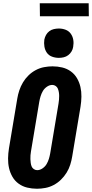

<svg xmlns="http://www.w3.org/2000/svg" viewBox="-20 -1150 565 1178"><path d="M207 8Q176 8 147 1Q118 -6 94.5 -23Q71 -40 56.5 -65Q42 -90 35.5 -118.5Q29 -147 29.5 -178Q30 -209 35 -240L86 -545Q90 -570 98.5 -595.5Q107 -621 121 -644.5Q135 -668 155 -687.5Q175 -707 199.5 -720Q224 -733 250.5 -738Q277 -743 302 -743Q333 -743 362 -736Q391 -729 414.5 -712Q438 -695 452.5 -670Q467 -645 473.5 -616.5Q480 -588 479.5 -557Q479 -526 474 -495L423 -190Q419 -165 411 -139.5Q403 -114 388.5 -90.5Q374 -67 354 -47.5Q334 -28 309.5 -15Q285 -2 258.5 3Q232 8 207 8ZM208 -106Q225 -106 241 -117Q257 -128 266 -143.5Q275 -159 280 -175.5Q285 -192 288 -209L339 -514Q341 -526 342 -538Q343 -550 343 -561.5Q343 -573 341 -584.5Q339 -596 335 -606Q331 -616 321.5 -622.5Q312 -629 301 -629Q284 -629 268 -618Q252 -607 243 -591.5Q234 -576 229 -559.5Q224 -543 221 -526L170 -221Q168 -209 167 -197Q166 -185 166.5 -173.5Q167 -162 168.5 -150.5Q170 -139 174 -129Q178 -119 187.5 -112.5Q197 -106 208 -106ZM341 -795Q319 -795 299 -802.5Q279 -810 267.5 -826.5Q256 -843 252.5 -864Q249 -885 252 -907Q255 -922 262.5 -935.5Q270 -949 282.5 -958.5Q295 -968 310.5 -971.5Q326 -975 341 -975Q363 -975 382.5 -967.5Q402 -960 414 -943.5Q426 -927 429.5 -906Q433 -885 429 -863Q427 -848 419 -834.5Q411 -821 398.5 -811.5Q386 -802 371 -798.5Q356 -795 341 -795ZM525 -1050H225L224 -1130H524Z"/></svg>

Font: Iosevka Curly Slab Heavy
Style: Italic
Weight: 900
Italic angle: -9°
Monospace: yes
Designer: Belleve Invis
Foundry: Belleve Invis
Version: Version 22.1.2; ttfautohint (v1.8.4)